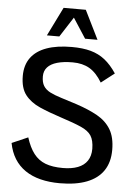

<svg xmlns="http://www.w3.org/2000/svg" viewBox="-62 -981 726 1039"><g transform="rotate(5 301.0 -461.5)"><path d="M302.2 12.2Q244.6 12.2 197.3 0.2Q149.9 -11.7 114.3 -36.1Q78.6 -60.5 55.9 -96.9Q33.2 -133.3 23.9 -182.1L111.3 -220.2Q128.4 -166 153.6 -133.3Q178.7 -100.6 216.8 -85.9Q254.9 -71.3 311.5 -71.3Q359.4 -71.3 393.1 -84.2Q426.8 -97.2 444.3 -123.3Q461.9 -149.4 461.9 -188.5Q461.4 -234.4 445.3 -259.5Q429.2 -284.7 389.6 -302.2Q350.1 -319.8 278.8 -342.8Q212.4 -364.3 161.4 -386.7Q110.4 -409.2 81.5 -446.3Q52.7 -483.4 52.7 -549.3Q52.7 -608.4 82 -648.2Q111.3 -688 167.2 -708Q223.1 -728 303.7 -728Q363.3 -728 406.7 -716.1Q450.2 -704.1 483.9 -677.5Q517.6 -650.9 547.9 -605.5L476.1 -549.8Q445.3 -601.1 407.5 -623.3Q369.6 -645.5 315.9 -645.5Q266.1 -645.5 231.4 -635.5Q196.8 -625.5 179 -605.7Q161.1 -585.9 161.1 -556.2Q161.1 -523.9 173.1 -504.4Q185.1 -484.9 209.5 -472.4Q233.9 -460 270.5 -448.7Q307.1 -437.5 356.4 -421.4Q422.9 -399.4 470.7 -372.6Q518.6 -345.7 544.2 -303Q569.8 -260.3 569.8 -191.9Q569.8 -125 539.3 -79.6Q508.8 -34.2 449.2 -11Q389.6 12.2 302.2 12.2ZM163.6 -778.8 240.7 -935.1H361.3L438.5 -778.8H371.1L300.8 -887.2L231 -778.8Z"/></g></svg>

Font: Pontano Sans SemiBold
Style: Regular
Weight: 600
Designer: Vernon Adams
Foundry: Vernon Adams
Version: Version 2.001